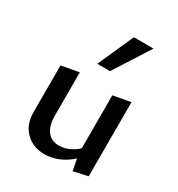

<svg xmlns="http://www.w3.org/2000/svg" viewBox="-172 -820 870 940"><g transform="rotate(30 263.5 -350.0)"><path d="M216 6Q152 6 110 -35Q68 -76 68 -148V-410L167 -428V-183Q167 -128 190 -97Q213 -66 257 -66Q280 -66 304.5 -75Q329 -84 350.5 -101.5Q372 -119 386 -146L418 -122Q393 -80 360.5 -51.5Q328 -23 291 -8.5Q254 6 216 6ZM378 9 361 -83V-410L459 -428V-9ZM220 -507 310 -709H421L292 -507Z"/></g></svg>

Font: Ysabeau Infant SemiBold
Style: Regular
Weight: 600
Designer: Christian Thalmann (Catharsis Fonts)
Version: Version 2.002; featfreeze: ss01,ss02,lnum